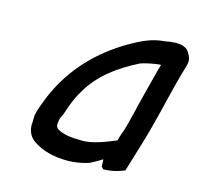

<svg xmlns="http://www.w3.org/2000/svg" viewBox="-75 -519 639 613"><g transform="rotate(15 244.5 -212.5)"><path d="M59 -101C58 -92 58 -85 58 -77C54 -47 68 -24 89 -13C116 4 151 14 198 14C218 14 244 10 266 3C276 -2 285 -7 292 -11L307 -20L308 4C310 6 313 8 314 11C339 11 364 5 384 -4L412 -96C435 -170 450 -242 469 -315L478 -348C490 -390 495 -395 478 -422C463 -445 424 -438 421 -438C415 -438 407 -436 401 -435C355 -432 322 -414 285 -393C202 -344 125 -271 80 -163C72 -142 62 -119 59 -101ZM138 -106C140 -115 147 -125 149 -133C157 -158 168 -187 181 -207C218 -274 280 -315 341 -346C358 -352 385 -357 403 -359C404 -359 405 -358 407 -359L402 -342C392 -304 383 -270 374 -233C369 -217 364 -188 359 -172C355 -157 352 -143 347 -127L340 -108L335 -90C307 -79 261 -58 222 -60C206 -60 190 -61 178 -63C162 -67 136 -72 136 -89C137 -95 137 -101 138 -106Z"/></g></svg>

Font: SolarCharger
Style: 552
Weight: 400
Designer: Mew Too
Foundry: Cannot Into Space Fonts/KineticPlasma Fonts
Version: Version 1.100